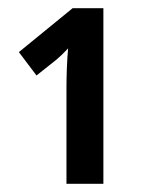

<svg xmlns="http://www.w3.org/2000/svg" viewBox="-20 -863 369 468"><path d="M232 -843V-415H142V-648Q142 -671 143 -697Q144 -723 146 -745Q130 -728 118 -718L69 -679L26 -736L157 -843Z"/></svg>

Font: Avrile Sans Condensed SemiBold
Style: Regular
Weight: 600
Width: 3
Designer: Monotype Design Team
Foundry: Monotype Imaging Inc.
Version: Version 2.001;September 10, 2019;FontCreator 11.5.0.2425 64-